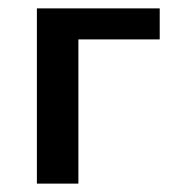

<svg xmlns="http://www.w3.org/2000/svg" viewBox="-20 -438 425 458"><path d="M361 -418V-344H167V0H68V-418Z"/></svg>

Font: EauTest Semibold
Style: Regular
Weight: 600
Designer: Christian Thalmann (Catharsis Fonts)
Version: Version 0.001;PS 000.001;hotconv 1.0.88;makeotf.lib2.5.64775